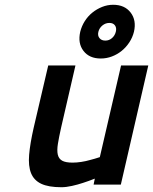

<svg xmlns="http://www.w3.org/2000/svg" viewBox="-20 -773 641 804"><path d="M601 -499 486 0H372L377 -25Q352 -15 327 -7Q306 0 281.5 5.5Q257 11 237 11Q183 11 152.5 -3.5Q122 -18 110 -48Q98 -78 102 -125Q106 -172 121 -238L182 -499H296L236 -239Q227 -199 222.5 -171Q218 -143 222 -125.5Q226 -108 240.5 -100Q255 -92 284 -92Q301 -92 320.5 -95Q340 -98 357 -103Q377 -108 398 -115L487 -499ZM316 -640Q322 -664 335 -684.5Q348 -705 366.5 -720Q385 -735 407.5 -744Q430 -753 454 -753Q502 -753 527 -720.5Q552 -688 541 -640Q535 -616 521.5 -595.5Q508 -575 489.5 -560Q471 -545 448.5 -536.5Q426 -528 402 -528Q354 -528 329.5 -560Q305 -592 316 -640ZM392 -640Q388 -624 396.5 -613.5Q405 -603 421 -603Q437 -603 449 -613.5Q461 -624 465 -640Q469 -656 461.5 -666.5Q454 -677 438 -677Q422 -677 409 -666.5Q396 -656 392 -640Z"/></svg>

Font: Panefresco 800wt
Style: Italic
Weight: 800
Foundry: Campivisivi & Chank Co
Version: Version 1.001